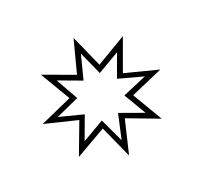

<svg xmlns="http://www.w3.org/2000/svg" viewBox="-65 -643 439 424"><g transform="rotate(20 154.5 -431.0)"><path d="M224 -404 261 -330 186 -366 158 -289 131 -366 58 -330 94 -404 17 -431 92 -458 57 -532 131 -496 158 -573 186 -496 261 -532 224 -458 301 -431ZM206 -451 234 -506 178 -480 158 -535 138 -479 84 -505 110 -451 54 -431 110 -410 84 -356 138 -382 158 -326 178 -382 234 -356 206 -410 263 -431Z"/></g></svg>

Font: Indiction Unicode
Style: Normal
Weight: 500
Version: Version 1.1